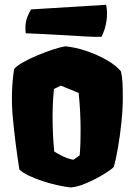

<svg xmlns="http://www.w3.org/2000/svg" viewBox="-20 -784 569 813"><path d="M279.8 9.8Q255.4 7.3 223.6 0.2Q191.9 -6.8 159.9 -17.3Q127.9 -27.8 101.6 -40.5Q75.2 -53.2 62 -66.4Q44.4 -178.2 34.4 -284.2Q24.4 -390.1 39.6 -491.2Q50.3 -504.9 78.1 -520.5Q106 -536.1 140.6 -550.5Q175.3 -564.9 207 -575.2Q238.8 -585.4 257.3 -587.9Q298.3 -584 344.5 -568.6Q390.6 -553.2 430.7 -530.5Q470.7 -507.8 492.2 -481.9Q497.1 -460 498.5 -435.8Q500 -411.6 500 -370.6Q500 -322.3 494.1 -265.6Q488.3 -209 479.5 -158.7Q470.7 -108.4 462.4 -78.1Q453.1 -67.4 428.2 -51.8Q403.3 -36.1 382.3 -25.4Q351.1 -9.8 327.4 -1.2Q303.7 7.3 279.8 9.8ZM290.5 -107.4 317.4 -126Q319.8 -152.8 320.6 -179.9Q321.3 -207 321.3 -234.4Q321.3 -271.5 319.3 -310.1Q317.4 -348.6 313 -390.6L237.8 -421.4L208.5 -407.2Q202.6 -348.6 202.6 -289.6Q202.6 -253.4 204.3 -216.6Q206.1 -179.7 209.5 -142.6Q224.6 -132.8 244.9 -122.8Q265.1 -112.8 290.5 -107.4ZM88.9 -643.1Q85.4 -677.7 91.6 -699Q97.7 -720.2 111.3 -744.1L429.2 -763.7Q436 -734.4 431.2 -697.5Q426.3 -660.6 409.7 -628.4Q392.6 -627 345.7 -629.4Q298.8 -631.8 232.2 -636Q165.5 -640.1 88.9 -643.1Z"/></svg>

Font: Fruktur
Style: Regular
Weight: 400
Designer: Viktoriya Grabowska, Eben Sorkin
Foundry: Viktoriya Grabowska
Version: Version 1.008; ttfautohint (v1.8.4.7-5d5b)